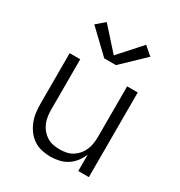

<svg xmlns="http://www.w3.org/2000/svg" viewBox="-180 -888 959 1021"><g transform="rotate(30 300.0 -377.0)"><path d="M277 8Q250 8 223 2Q196 -4 173.5 -19Q151 -34 134.5 -56Q118 -78 108 -103.5Q98 -129 94.5 -156Q91 -183 91 -210V-520H156V-210Q156 -190 159 -169.5Q162 -149 170 -130Q178 -111 191 -95.5Q204 -80 221.5 -69Q239 -58 259.5 -54Q280 -50 300 -50Q320 -50 340.5 -54Q361 -58 378.5 -69Q396 -80 409 -95.5Q422 -111 430 -130Q438 -149 441 -169.5Q444 -190 444 -210V-520H509V0H444V-101Q434 -76 417.5 -54.5Q401 -33 378.5 -18.5Q356 -4 329.5 2Q303 8 277 8ZM264 -588 128 -718 179 -762 300 -627 421 -762 472 -718 336 -588Z"/></g></svg>

Font: Iosevka SS04 Light Extended
Style: Regular
Weight: 300
Width: 7
Monospace: yes
Designer: Belleve Invis
Foundry: Belleve Invis
Version: Version 19.0.0; ttfautohint (v1.8.4)